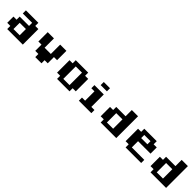

<svg xmlns="http://www.w3.org/2000/svg" viewBox="651 -3162 5448 5448"><g transform="rotate(45 3375.0 -437.5)"><path d="M250 -750H750V-625H875V0H250V-125H125V-375H250V-500H625V-625H250ZM375 -375V-125H625V-375Z M1125 -750H1375V-375H1625V-750H1875V-375H1750V-125H1625V0H1375V-125H1250V-375H1125Z M2250 -750H2750V-625H2875V-125H2750V0H2250V-125H2125V-625H2250ZM2375 -625V-125H2625V-625Z M3250 -875H3500V-750H3250ZM3125 -625H3500V-125H3625V0H3125V-125H3250V-500H3125Z M4375 -875H4625V0H4000V-125H3875V-500H4000V-625H4375ZM4125 -500V-125H4375V-500Z M5000 -750H5500V-625H5625V-375H5125V-125H5625V0H5000V-125H4875V-625H5000ZM5125 -625V-500H5375V-625Z M6375 -875H6625V0H6000V-125H5875V-500H6000V-625H6375ZM6125 -500V-125H6375V-500Z"/></g></svg>

Font: Dogica Pixel
Style: Bold
Weight: 700
Designer: Roberto Mocci
Version: Version 001.000